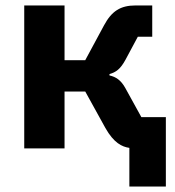

<svg xmlns="http://www.w3.org/2000/svg" viewBox="-20 -545 641 705"><path d="M455 -2C428 -6 398 -20 367 -75L293 -209H217V0H69V-525H217V-324H293L362 -452C390 -504 422 -525 478 -525H539V-410H486L441 -326C422 -291 406 -280 382 -273V-268C405 -263 424 -251 440 -222L499 -115H589V140H455Z"/></svg>

Font: Plexus Sans Bold
Style: Regular
Weight: 700
Version: Version 2.001;PS 002.001;hotconv 1.0.70;makeotf.lib2.5.58329